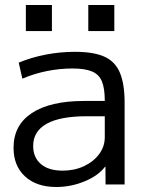

<svg xmlns="http://www.w3.org/2000/svg" viewBox="-20 -737 585 767"><path d="M204.7 10Q125.8 10 79.9 -32.3Q34.1 -74.5 34.1 -146.7Q34.1 -237.1 107.3 -285.4Q180.5 -333.7 316.2 -333.7H398.6Q398.6 -384.2 387 -412.1Q375.3 -440 347.1 -451.7Q318.9 -463.4 269.3 -463.4Q218.6 -463.4 167.3 -453.1Q116 -442.7 69.3 -422.8L54.8 -486.8Q104.6 -507.5 162.4 -518.8Q220.2 -530 279.2 -530Q353.6 -530 396.8 -510.8Q440 -491.5 458.9 -446.7Q477.8 -401.9 477.8 -326.8V0H401.7L401.2 -70.8H399.4Q373 -35.5 318.3 -12.7Q263.6 10 204.7 10ZM230.2 -55.3Q277 -55.3 315.3 -73.1Q353.6 -91 376.1 -121.4Q398.6 -151.8 398.6 -189V-272.6H326.3Q220.1 -272.6 166.3 -242.5Q112.5 -212.4 112.5 -153.9Q112.5 -108.2 143.3 -81.7Q174.1 -55.3 230.2 -55.3ZM332.7 -613V-717H436.7V-613ZM83.3 -613V-717H187.4V-613Z"/></svg>

Font: M PLUS 1 Thin
Style: Regular
Weight: 100
Designer: Coji Morishita
Foundry: UNDERFOREST DESIGN
Version: Version 1.001